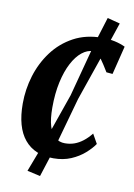

<svg xmlns="http://www.w3.org/2000/svg" viewBox="-86 -713 607 869"><g transform="rotate(10 218.0 -279.0)"><path d="M205.5 10Q118.5 10 72.2 -45.8Q26 -101.5 26 -210.5Q26 -275.5 45.2 -338.5Q64.5 -401.5 102.8 -452.8Q141 -504 197.8 -534.8Q254.5 -565.5 329 -565.5Q360.5 -565.5 387 -559.8Q413.5 -554 435.5 -543.5L403 -412.5L374.5 -415Q353 -450.5 339.8 -468.5Q326.5 -486.5 317.5 -492.5Q308.5 -498.5 298.5 -498.5Q272.5 -498.5 247.8 -478.8Q223 -459 203.5 -422Q184 -385 172.5 -332.8Q161 -280.5 161 -215.5Q161 -163 171 -130Q181 -97 200 -81.5Q219 -66 244.5 -66Q268 -66 288.2 -73.2Q308.5 -80.5 327.2 -95Q346 -109.5 363.5 -131.5L388 -88Q373.5 -66.5 347.5 -43.5Q321.5 -20.5 285.8 -5.2Q250 10 205.5 10ZM160 99.5 100 86 143 -27 233 -284.5 300 -537 337.5 -658 395.5 -643 357 -528.5 269 -273.5 197 -15.5Z"/></g></svg>

Font: Merriweather 24pt SemiCondensed
Style: Bold Italic
Weight: 700
Width: 4
Italic angle: -7.8°
Designer: Eben Sorkin
Foundry: Eben Sorkin
Version: Version 2.101